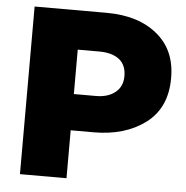

<svg xmlns="http://www.w3.org/2000/svg" viewBox="-51 -750 775 799"><g transform="rotate(5 336.5 -350.0)"><path d="M61.5 0Q110.4 0 255.9 0Q255.9 -49.8 255.9 -200.2Q280.3 -200.2 351.6 -200.2Q482.4 -200.2 567.4 -263.7Q653.3 -328.1 653.3 -452.1Q653.3 -453.1 653.3 -454.1Q653.3 -570.3 574.2 -634.8Q495.1 -700.2 362.3 -700.2Q261.7 -700.2 61.5 -700.2Q61.5 -656.2 61.5 -525.4Q61.5 -393.6 61.5 0ZM255.9 -351.6Q255.9 -398.4 255.9 -537.1Q278.3 -537.1 346.7 -537.1Q399.4 -537.1 429.7 -513.7Q459 -490.2 459 -445.3Q459 -444.3 459 -443.4Q459 -401.4 429.7 -377Q399.4 -351.6 347.7 -351.6Q317.4 -351.6 255.9 -351.6Z"/></g></svg>

Font: Big-Shock
Style: Black
Weight: 400